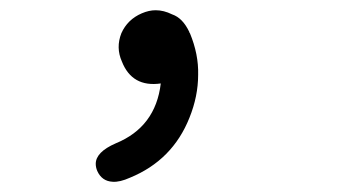

<svg xmlns="http://www.w3.org/2000/svg" viewBox="-20 -159 665 375"><path d="M257 -133C238.3 -125 225 -112 217 -94C209.7 -75.3 210 -57 218 -39C231.3 -5 256.7 9.3 294 4C287.3 60.7 258 99.7 206 121C180 132.3 167 145.7 167 161C167 165.7 168 170.3 170 175C176 188.3 186 195.3 200 196C209.3 196.7 220.7 194 234 188C289.3 165.3 328 126.3 350 71C361.3 43 367 15 367 -13C367.7 -39.7 362.3 -66.7 351 -94L350 -95V-96C341.3 -114.7 330 -126.3 316 -131C305.3 -136.3 294.7 -139 284 -139C275.3 -139 266.3 -137 257 -133Z"/></svg>

Font: Semi-Coder
Style: Regular
Weight: 400
Version: 0.1000